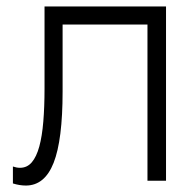

<svg xmlns="http://www.w3.org/2000/svg" viewBox="-20 -560 604 595"><path d="M20 -44Q26 -42 31.2 -41Q36.5 -40 42 -40Q64 -40 78.5 -57Q93 -74 101.8 -106Q110.5 -138 114.2 -183.2Q118 -228.5 118 -285V-540H494.5V0H437V-484H174V-276.5Q174 -126 146.2 -55.5Q118.5 15 60 15Q41 15 20 8.5Z"/></svg>

Font: Vela Sans Light
Style: Regular
Weight: 300
Designer: Principal design: Mikhail Sharanda - project Manrope.
Design modification: Ravid Balaliev
Foundry: Mikhail Sharanda
Version: Version 1.001